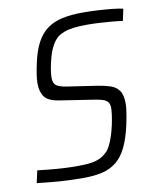

<svg xmlns="http://www.w3.org/2000/svg" viewBox="-80 -759 676 829"><g transform="rotate(-10 257.5 -344.0)"><path d="M219 8Q187 8 150.5 6.5Q114 5 79 1.5Q44 -2 16 -5L28 -59Q54 -56 84.5 -53Q115 -50 145 -48.5Q175 -47 197 -47Q226 -47 249.5 -49Q273 -51 292.5 -58Q312 -65 328 -80Q339 -88 349 -107Q359 -126 366.5 -149.5Q374 -173 379 -196.5Q384 -220 386.5 -239Q389 -258 389 -268Q389 -286 381.5 -295.5Q374 -305 356.5 -310Q339 -315 309 -319L173 -340Q127 -347 110.5 -369Q94 -391 94 -428Q94 -446 97.5 -468.5Q101 -491 107 -518Q118 -569 136.5 -603.5Q155 -638 182.5 -658.5Q210 -679 249 -687.5Q288 -696 338 -696Q373 -696 407 -694Q441 -692 469.5 -689Q498 -686 515 -682L504 -630Q485 -633 458 -635.5Q431 -638 402.5 -639.5Q374 -641 349 -641Q316 -641 291 -638Q266 -635 248.5 -628.5Q231 -622 218 -612Q203 -599 191.5 -577.5Q180 -556 173 -530.5Q166 -505 162 -481.5Q158 -458 158 -442Q158 -417 171.5 -407.5Q185 -398 218 -393L345 -374Q378 -369 402.5 -361Q427 -353 440.5 -334Q454 -315 454 -277Q454 -267 452.5 -253.5Q451 -240 448 -223.5Q445 -207 441 -187Q428 -128 409.5 -90Q391 -52 364.5 -30.5Q338 -9 302.5 -0.5Q267 8 219 8Z"/></g></svg>

Font: Saira SemiCondensed Light
Style: Italic
Weight: 300
Width: 4
Italic angle: -12°
Designer: Hector Gatti with collaboration of the Omnibus-Type team
Foundry: Omnibus-Type
Version: Version 1.101